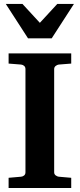

<svg xmlns="http://www.w3.org/2000/svg" viewBox="-20 -937 399 957"><path d="M335 0H22.9V-50.8L85 -56.2Q94.2 -57.1 100.6 -62.7Q106.9 -68.4 106.9 -78.1V-592.8Q106.9 -602.5 100.6 -608.4Q94.2 -614.3 85 -615.2L22.9 -620.1V-670.9H335V-620.1L272.9 -615.2Q265.1 -614.3 257.6 -608.4Q250 -602.5 250 -592.8V-78.1Q250 -68.4 257.6 -62.7Q265.1 -57.1 272.9 -56.2L335 -50.8ZM348.6 -917.5 237.8 -746.1H119.6L8.8 -917.5H91.8L178.7 -823.2L265.6 -917.5Z"/></svg>

Font: Charis
Style: Bold
Weight: 700
Designer: Walt Agee, Miriam Martin, Annie Olsen, Victor Gaultney, Lorna Priest, Alan Ward, Bob Hallissy, Martin Hosken, Sharon Cor
Foundry: SIL Global
Version: Version 7.000